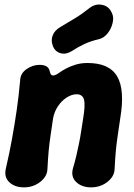

<svg xmlns="http://www.w3.org/2000/svg" viewBox="-20 -790 580 829"><path d="M67 -443Q68 -473 94.5 -491.5Q121 -510 151 -510Q169 -510 180.5 -503.5Q192 -497 195 -481Q197 -471 202 -466.5Q207 -462 218 -466Q225 -468 236.5 -476.5Q248 -485 266 -494.5Q284 -504 307 -511Q330 -518 358 -518Q452 -518 486 -460Q520 -402 499 -278Q493 -236 488 -203Q483 -170 480 -137Q477 -104 475 -63Q475 -39 460 -20.5Q445 -2 422.5 8.5Q400 19 374 19Q333 19 309 -4Q285 -27 295 -63Q304 -93 310 -119.5Q316 -146 321 -170Q326 -194 330 -220.5Q334 -247 339 -278Q349 -338 342.5 -360.5Q336 -383 311 -383Q290 -383 268 -369Q246 -355 230 -331Q214 -307 209 -278Q203 -236 198 -203Q193 -170 190 -137Q187 -104 185 -63Q185 -39 170 -20.5Q155 -2 132.5 8.5Q110 19 84 19Q44 19 20.5 -3Q-3 -25 5 -61Q21 -130 32 -191Q43 -252 52 -313.5Q61 -375 67 -443ZM291 -570Q266 -554 242.5 -560Q219 -566 208 -591V-593Q199 -615 207.5 -637Q216 -659 240 -673Q272 -692 303.5 -711Q335 -730 366 -755Q390 -774 418.5 -769.5Q447 -765 460 -740L463 -734Q472 -717 466.5 -692Q461 -667 445.5 -647Q430 -627 408 -621Q372 -613 343.5 -599.5Q315 -586 291 -570Z"/></svg>

Font: Winky Sans
Style: Bold Italic
Weight: 700
Italic angle: -8.97852°
Designer: Simon Atzbach
Foundry: typofactur
Version: Version 1.205